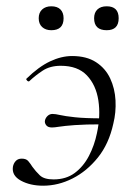

<svg xmlns="http://www.w3.org/2000/svg" viewBox="-20 -577 415 610"><path d="M117 13Q76 13 46.5 -3Q17 -19 21 -47Q23 -58 30 -65.5Q37 -73 49 -73Q63 -73 69.5 -65.5Q76 -58 83 -47Q93 -33 106.5 -20Q120 -7 150 -7Q190 -7 217.5 -27.5Q245 -48 262.5 -81.5Q280 -115 288 -154Q300 -209 292.5 -258Q285 -307 256 -337.5Q227 -368 173 -368Q139 -368 115.5 -352.5Q92 -337 73 -319Q70 -317 66 -321Q62 -325 64 -327Q103 -365 139 -382Q175 -399 209 -399Q255 -399 285 -379.5Q315 -360 330 -328Q345 -296 347 -258Q349 -220 340 -184Q326 -120 291 -76.5Q256 -33 210.5 -10Q165 13 117 13ZM145 -172Q132 -172 126.5 -179.5Q121 -187 123 -195Q125 -203 131.5 -209Q138 -215 147 -215Q156 -215 171 -211.5Q186 -208 218 -204.5Q250 -201 308 -201V-182Q250 -182 217 -179.5Q184 -177 168.5 -174.5Q153 -172 145 -172ZM143 -481Q125 -481 114 -491Q103 -501 103 -519Q103 -537 114 -547Q125 -557 143 -557Q162 -557 172 -547Q182 -537 182 -519Q182 -481 143 -481ZM319 -481Q279 -481 279 -519Q279 -537 289.5 -547Q300 -557 319 -557Q357 -557 357 -519Q357 -481 319 -481Z"/></svg>

Font: Cormorant Garamond Light
Style: Italic
Weight: 300
Italic angle: -10°
Designer: Christian Thalmann (Catharsis Fonts)
Foundry: Catharsis Fonts
Version: Version 4.001